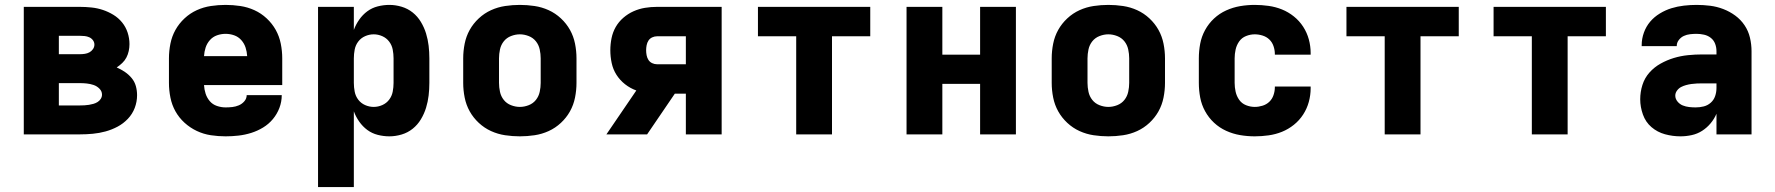

<svg xmlns="http://www.w3.org/2000/svg" viewBox="-20 -548 7240 783"><path d="M306 0H77V-520H306Q329 -520 353 -517.5Q377 -515 399.5 -507.5Q422 -500 442.5 -487.5Q463 -475 478 -456.5Q493 -438 500.5 -415Q508 -392 508 -368Q508 -354 505 -340Q502 -326 495.5 -313.5Q489 -301 478.5 -291Q468 -281 456 -273Q474 -265 489.5 -254.5Q505 -244 517 -229.5Q529 -215 534 -197Q539 -179 539 -160Q539 -133 529.5 -108Q520 -83 501.5 -63.5Q483 -44 459.5 -31.5Q436 -19 410.5 -12Q385 -5 358.5 -2.5Q332 0 306 0ZM220 -327H306Q316 -327 326 -328.5Q336 -330 344.5 -334.5Q353 -339 359 -347.5Q365 -356 365 -366Q365 -376 359 -384Q353 -392 344 -396Q335 -400 325 -401Q315 -402 306 -402H220ZM220 -118H306Q315 -118 324.5 -118.5Q334 -119 343 -120.5Q352 -122 361 -124.5Q370 -127 378 -132Q386 -137 391 -145Q396 -153 396 -162Q396 -176 385.5 -186.5Q375 -197 361.5 -201.5Q348 -206 334 -207.5Q320 -209 306 -209H220Z M900 8Q870 8 840 3.5Q810 -1 782.5 -14Q755 -27 732.5 -47.5Q710 -68 695.5 -94Q681 -120 675 -150Q669 -180 669 -210V-310Q669 -340 675 -370Q681 -400 695.5 -426Q710 -452 732.5 -473Q755 -494 782.5 -506.5Q810 -519 840 -523.5Q870 -528 900 -528Q930 -528 960 -523.5Q990 -519 1017.5 -506.5Q1045 -494 1067.5 -473Q1090 -452 1104.5 -426Q1119 -400 1125 -370Q1131 -340 1131 -310V-201H812Q813 -183 818.5 -166Q824 -149 835.5 -135.5Q847 -122 864.5 -116Q882 -110 900 -110Q914 -110 927.5 -111.5Q941 -113 954 -118.5Q967 -124 976.5 -135Q986 -146 986 -160H1129Q1129 -133 1119.5 -108Q1110 -83 1093 -62.5Q1076 -42 1053 -28Q1030 -14 1004.5 -6Q979 2 952.5 5Q926 8 900 8ZM812 -319H988Q987 -337 981.5 -354Q976 -371 964 -384.5Q952 -398 935 -404Q918 -410 900 -410Q882 -410 865 -404Q848 -398 836 -384.5Q824 -371 818.5 -354Q813 -337 812 -319Z M1277 215V-520H1423V-426Q1431 -448 1445 -468Q1459 -488 1478 -502Q1497 -516 1520.5 -522Q1544 -528 1568 -528Q1593 -528 1618 -520.5Q1643 -513 1663 -497Q1683 -481 1696.5 -458.5Q1710 -436 1717.5 -411.5Q1725 -387 1728 -361.5Q1731 -336 1731 -310V-210Q1731 -184 1728 -158.5Q1725 -133 1717.5 -108.5Q1710 -84 1696.5 -61.5Q1683 -39 1663 -23Q1643 -7 1618 0.5Q1593 8 1568 8Q1544 8 1520.5 2Q1497 -4 1478 -18Q1459 -32 1445 -52Q1431 -72 1423 -94V215ZM1504 -112Q1522 -112 1539 -119.5Q1556 -127 1567 -141.5Q1578 -156 1581.5 -174Q1585 -192 1585 -210V-310Q1585 -328 1581.5 -346Q1578 -364 1567 -378.5Q1556 -393 1539 -400.5Q1522 -408 1504 -408Q1486 -408 1469 -400.5Q1452 -393 1441 -378.5Q1430 -364 1426.5 -346Q1423 -328 1423 -310V-210Q1423 -192 1426.5 -174Q1430 -156 1441 -141.5Q1452 -127 1469 -119.5Q1486 -112 1504 -112Z M2100 8Q2070 8 2040 3.5Q2010 -1 1982.5 -13.5Q1955 -26 1932.5 -47Q1910 -68 1895.5 -94Q1881 -120 1875 -150Q1869 -180 1869 -210V-310Q1869 -340 1875 -370Q1881 -400 1895.5 -426Q1910 -452 1932.5 -473Q1955 -494 1982.5 -506.5Q2010 -519 2040 -523.5Q2070 -528 2100 -528Q2130 -528 2160 -523.5Q2190 -519 2217.5 -506.5Q2245 -494 2267.5 -473Q2290 -452 2304.5 -426Q2319 -400 2325 -370Q2331 -340 2331 -310V-210Q2331 -180 2325 -150Q2319 -120 2304.5 -94Q2290 -68 2267.5 -47Q2245 -26 2217.5 -13.5Q2190 -1 2160 3.5Q2130 8 2100 8ZM2100 -112Q2118 -112 2136 -119Q2154 -126 2165.5 -140.5Q2177 -155 2181 -173.5Q2185 -192 2185 -210V-310Q2185 -328 2181 -346.5Q2177 -365 2165.5 -379.5Q2154 -394 2136 -401Q2118 -408 2100 -408Q2082 -408 2064 -401Q2046 -394 2034.5 -379.5Q2023 -365 2019 -346.5Q2015 -328 2015 -310V-210Q2015 -192 2019 -173.5Q2023 -155 2034.5 -140.5Q2046 -126 2064 -119Q2082 -112 2100 -112Z M2453 0 2575 -179Q2550 -188 2529 -204.5Q2508 -221 2494 -243Q2480 -265 2474.5 -291Q2469 -317 2469 -343Q2469 -368 2474 -392.5Q2479 -417 2491 -438Q2503 -459 2522 -475.5Q2541 -492 2563.5 -502Q2586 -512 2610 -516Q2634 -520 2659 -520H2923V0H2777V-166H2732L2619 0ZM2777 -286V-400H2659Q2649 -400 2639.5 -395.5Q2630 -391 2624.5 -382.5Q2619 -374 2617 -363.5Q2615 -353 2615 -343Q2615 -333 2617 -322.5Q2619 -312 2624.5 -303.5Q2630 -295 2639.5 -290.5Q2649 -286 2659 -286Z M3227 0V-400H3071V-520H3529V-400H3373V0Z M3677 0V-520H3823V-325H3977V-520H4123V0H3977V-206H3823V0Z M4500 8Q4470 8 4440 3.5Q4410 -1 4382.5 -13.5Q4355 -26 4332.5 -47Q4310 -68 4295.5 -94Q4281 -120 4275 -150Q4269 -180 4269 -210V-310Q4269 -340 4275 -370Q4281 -400 4295.5 -426Q4310 -452 4332.5 -473Q4355 -494 4382.5 -506.5Q4410 -519 4440 -523.5Q4470 -528 4500 -528Q4530 -528 4560 -523.5Q4590 -519 4617.5 -506.5Q4645 -494 4667.5 -473Q4690 -452 4704.5 -426Q4719 -400 4725 -370Q4731 -340 4731 -310V-210Q4731 -180 4725 -150Q4719 -120 4704.5 -94Q4690 -68 4667.5 -47Q4645 -26 4617.5 -13.5Q4590 -1 4560 3.5Q4530 8 4500 8ZM4500 -112Q4518 -112 4536 -119Q4554 -126 4565.5 -140.5Q4577 -155 4581 -173.5Q4585 -192 4585 -210V-310Q4585 -328 4581 -346.5Q4577 -365 4565.5 -379.5Q4554 -394 4536 -401Q4518 -408 4500 -408Q4482 -408 4464 -401Q4446 -394 4434.5 -379.5Q4423 -365 4419 -346.5Q4415 -328 4415 -310V-210Q4415 -192 4419 -173.5Q4423 -155 4434.5 -140.5Q4446 -126 4464 -119Q4482 -112 4500 -112Z M5097 8Q5067 8 5037.5 3Q5008 -2 4980.5 -14.5Q4953 -27 4931 -47.5Q4909 -68 4894.5 -94.5Q4880 -121 4874.5 -150.5Q4869 -180 4869 -210V-310Q4869 -340 4874.5 -369.5Q4880 -399 4894.5 -425.5Q4909 -452 4931 -472.5Q4953 -493 4980.5 -505.5Q5008 -518 5037.5 -523Q5067 -528 5097 -528Q5125 -528 5153.5 -524Q5182 -520 5208 -509.5Q5234 -499 5256.5 -481Q5279 -463 5294.5 -439Q5310 -415 5317.5 -387.5Q5325 -360 5325 -332V-325H5179V-328Q5179 -344 5173.5 -360Q5168 -376 5156.5 -387Q5145 -398 5129 -403Q5113 -408 5097 -408Q5079 -408 5061.5 -401Q5044 -394 5033.5 -379Q5023 -364 5019 -346Q5015 -328 5015 -310V-210Q5015 -192 5019 -174Q5023 -156 5033.5 -141Q5044 -126 5061.5 -119Q5079 -112 5097 -112Q5113 -112 5129 -117Q5145 -122 5156.5 -133Q5168 -144 5173.5 -160Q5179 -176 5179 -192V-195H5325V-188Q5325 -160 5317.5 -132.5Q5310 -105 5294.5 -81Q5279 -57 5256.5 -39Q5234 -21 5208 -10.5Q5182 0 5153.5 4Q5125 8 5097 8Z M5627 0V-400H5471V-520H5929V-400H5773V0Z M6227 0V-400H6071V-520H6529V-400H6373V0Z M6833 8Q6801 8 6770 -0.5Q6739 -9 6715 -29.5Q6691 -50 6680 -81Q6669 -112 6669 -143Q6669 -173 6678 -201.5Q6687 -230 6706.5 -252Q6726 -274 6752 -288.5Q6778 -303 6806 -311.5Q6834 -320 6863.5 -323Q6893 -326 6922 -326H6980V-339Q6980 -355 6974.5 -369.5Q6969 -384 6957 -393.5Q6945 -403 6929.5 -406.5Q6914 -410 6899 -410Q6886 -410 6872.5 -408.5Q6859 -407 6847 -401.5Q6835 -396 6826.5 -385Q6818 -374 6818 -361V-360H6675V-364Q6675 -390 6684 -415Q6693 -440 6709.5 -459.5Q6726 -479 6749 -493Q6772 -507 6796.5 -514.5Q6821 -522 6847 -525Q6873 -528 6899 -528Q6927 -528 6954.5 -524.5Q6982 -521 7008 -511Q7034 -501 7056.5 -484.5Q7079 -468 7094.5 -445Q7110 -422 7116.5 -394.5Q7123 -367 7123 -339V0H6980V-84Q6971 -63 6956 -45Q6941 -27 6921.5 -14.5Q6902 -2 6879 3Q6856 8 6833 8ZM6895 -110Q6912 -110 6928 -114Q6944 -118 6956.5 -129Q6969 -140 6974.5 -156Q6980 -172 6980 -189V-208H6922Q6911 -208 6900 -207.5Q6889 -207 6878 -205.5Q6867 -204 6856 -201Q6845 -198 6835.5 -193Q6826 -188 6819 -178.5Q6812 -169 6812 -158Q6812 -145 6821 -134Q6830 -123 6842.5 -118Q6855 -113 6868.5 -111.5Q6882 -110 6895 -110Z"/></svg>

Font: Iosevka Heavy Extended
Style: Regular
Weight: 900
Width: 7
Monospace: yes
Designer: Belleve Invis
Foundry: Belleve Invis
Version: Version 32.5.0; ttfautohint (v1.8.4)